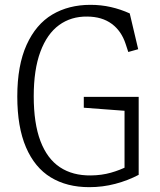

<svg xmlns="http://www.w3.org/2000/svg" viewBox="-20 -762 660 794"><path d="M51.5 -363Q51.5 -491.5 90 -576.5Q128.5 -661.5 196.2 -701.8Q264 -742 354 -742Q398 -742 438.5 -732.8Q479 -723.5 516.5 -706.5L551.5 -558.5L510.5 -547L499.5 -580.5Q482 -634 442 -663.5Q402 -693 341 -693.5Q274 -694.5 224.2 -658.2Q174.5 -622 147 -548Q119.5 -474 119.5 -364Q119.5 -252 147.2 -178.8Q175 -105.5 227.8 -70.5Q280.5 -35.5 356 -36.5Q400.5 -37 438.5 -47.8Q476.5 -58.5 509.5 -75.5L495 -35V-332L527 -301.5L326.5 -316.5V-361.5H553.5V-39Q509 -15.5 457 -1.8Q405 12 349 12Q256.5 12 190 -28.5Q123.5 -69 87.5 -152.8Q51.5 -236.5 51.5 -363Z"/></svg>

Font: Monaspace Xenon Var
Style: Regular
Weight: 400
Designer: Riley Cran and the Lettermatic Team
Version: Version 1.000 (Monaspace Xenon Var)